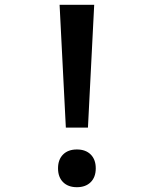

<svg xmlns="http://www.w3.org/2000/svg" viewBox="-20 -779 640 799"><path d="M228 -759H372L346 -248H254ZM221.5 -78.5Q221.5 -115 242.5 -136Q263.5 -157 300 -157Q336.5 -157 357.5 -136Q378.5 -115 378.5 -78.5Q378.5 -42 357.5 -21Q336.5 0 300 0Q263.5 0 242.5 -21Q221.5 -42 221.5 -78.5Z"/></svg>

Font: JuliaMono
Style: Regular
Weight: 400
Monospace: yes
Designer: cormullion
Foundry: corm
Version: Version 0.055; ttfautohint (v1.8.4)